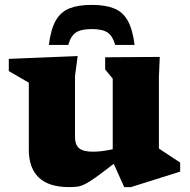

<svg xmlns="http://www.w3.org/2000/svg" viewBox="-20 -753 776 786"><path d="M287 -193Q287 -160.5 303.8 -146.2Q320.5 -132 361 -132Q396 -132 441.5 -142V-431L410.5 -468.5V-518.5L634 -520L630.5 -437V-145Q636.5 -141 653.2 -129.8Q670 -118.5 688.5 -106.5Q707 -94.5 717.5 -87.5V-50.5L516 13H488.5L445.5 -82.5Q401.5 -48 374.2 -28.5Q347 -9 329.2 0Q311.5 9 297 11Q282.5 13 263.5 13Q179.5 13 138.8 -26.2Q98 -65.5 98 -139V-414.5L16 -462V-512L298 -523.5L287 -441.5ZM355.5 -634Q311.5 -634 290.5 -619.8Q269.5 -605.5 259.5 -569H180Q188 -633 208.2 -668.8Q228.5 -704.5 264.5 -718.8Q300.5 -733 355.5 -733Q410.5 -733 446.5 -718.8Q482.5 -704.5 502.8 -668.8Q523 -633 531 -569H451.5Q441.5 -605.5 420.5 -619.8Q399.5 -634 355.5 -634Z"/></svg>

Font: Newsreader Caption
Style: Bold
Weight: 700
Designer: Hugues Gentile
Foundry: Production Type
Version: Version 1.001